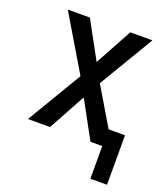

<svg xmlns="http://www.w3.org/2000/svg" viewBox="-126 -611 752 857"><g transform="rotate(20 250.0 -182.5)"><path d="M402 155V0H346L250 -176L154 0H49L204 -260L49 -520H154L250 -344L346 -520H451L296 -260L403 -80H481V155Z"/></g></svg>

Font: Iosevka Fixed Medium
Style: Regular
Weight: 500
Monospace: yes
Designer: Belleve Invis
Foundry: Belleve Invis
Version: Version 32.3.0